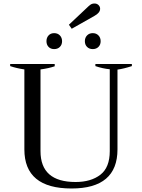

<svg xmlns="http://www.w3.org/2000/svg" viewBox="-20 -1065 810 1095"><path d="M373 -924 475 -1020Q486 -1031 495.5 -1038Q505 -1045 519 -1045Q533 -1045 542 -1036Q551 -1027 551 -1015Q551 -992 518 -974L389 -901ZM245 -830Q245 -850 257 -863Q269 -876 289 -876Q309 -876 321.5 -863Q334 -850 334 -830Q334 -810 321.5 -797.5Q309 -785 289 -785Q269 -785 257 -797.5Q245 -810 245 -830ZM464 -830Q464 -850 476.5 -863Q489 -876 509 -876Q529 -876 541.5 -863Q554 -850 554 -830Q554 -810 541.5 -797.5Q529 -785 509 -785Q489 -785 476.5 -797.5Q464 -810 464 -830ZM119 -213V-669Q73 -676 38 -688V-700H292V-687Q257 -675 211 -669V-203Q211 -27 411 -27Q499 -27 552.5 -68.5Q606 -110 606 -203V-670Q565 -674 524 -688V-700H732V-688Q686 -673 650 -668V-213Q650 10 388 10Q119 10 119 -213Z"/></svg>

Font: Trirong
Style: Regular
Weight: 400
Version: Version 1.000